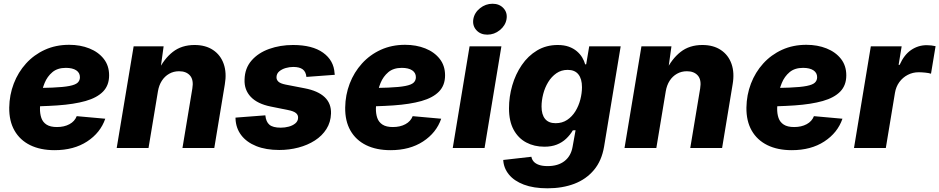

<svg xmlns="http://www.w3.org/2000/svg" viewBox="-20 -790 5015 1025"><path d="M271.5 11.7Q195.8 11.7 141.1 -15.1Q86.4 -42 57.4 -93Q28.3 -144 29.3 -215.8Q30.3 -283.2 53.5 -343.8Q76.7 -404.3 118.9 -450.9Q161.1 -497.6 219.5 -524.2Q277.8 -550.8 349.1 -550.8Q408.7 -550.8 457 -531.5Q505.4 -512.2 533.9 -475.8Q562.5 -439.5 562.5 -387.7Q562.5 -334.5 530.3 -301.3Q498 -268.1 436.5 -250.7Q375 -233.4 287.1 -227.3Q199.2 -221.2 87.9 -221.2L104.5 -319.8Q199.7 -319.8 259 -322.3Q318.4 -324.7 350.6 -331.1Q382.8 -337.4 394.8 -348.9Q406.7 -360.4 406.7 -377.9Q406.7 -401.4 387 -414.6Q367.2 -427.7 331.5 -427.7Q287.1 -427.7 259.8 -404.8Q232.4 -381.8 218.3 -347.2Q204.1 -312.5 199 -275.9Q193.8 -239.3 193.4 -211.9Q192.9 -183.1 200.7 -160.4Q208.5 -137.7 228.5 -124.8Q248.5 -111.8 284.2 -111.8Q322.8 -111.8 350.8 -127Q378.9 -142.1 389.6 -169.9L542 -156.2Q516.1 -81.1 445.1 -34.7Q374 11.7 271.5 11.7Z M823.2 -302.7 772.9 0H603L693.4 -542.5H853.5L834.5 -404.8L823.7 -410.2Q855 -475.6 902.3 -512.7Q949.7 -549.8 1018.6 -549.8Q1077.6 -549.8 1117.7 -522.9Q1157.7 -496.1 1174.3 -448.7Q1190.9 -401.4 1180.2 -339.4L1124 0H954.1L1006.8 -317.4Q1014.6 -363.3 994.6 -386.5Q974.6 -409.7 936 -409.7Q906.7 -409.7 883.1 -396.2Q859.4 -382.8 844 -358.9Q828.6 -335 823.2 -302.7Z M1470.7 10.7Q1399.9 10.7 1348.1 -10Q1296.4 -30.8 1267.8 -68.4Q1239.3 -106 1237.3 -156.7Q1237.3 -158.2 1237.3 -159.4Q1237.3 -160.6 1237.3 -162.1L1396.5 -174.3Q1399.9 -139.6 1418.5 -124Q1437 -108.4 1479 -108.4Q1501 -108.4 1521.7 -114Q1542.5 -119.6 1556.6 -131.3Q1570.8 -143.1 1571.3 -160.6Q1572.3 -176.3 1559.8 -186.5Q1547.4 -196.8 1517.6 -202.6L1425.3 -221.2Q1354.5 -235.4 1318.8 -272.9Q1283.2 -310.5 1285.6 -365.7Q1287.1 -425.8 1322.8 -466.8Q1358.4 -507.8 1417 -528.8Q1475.6 -549.8 1544.4 -549.8Q1647.9 -549.8 1705.1 -508.5Q1762.2 -467.3 1766.1 -398.9Q1766.6 -397 1766.8 -394.8Q1767.1 -392.6 1767.1 -390.6L1615.7 -379.4Q1613.3 -406.7 1596.2 -419.7Q1579.1 -432.6 1545.4 -432.6Q1525.4 -432.6 1505.1 -426.8Q1484.9 -420.9 1470.9 -409.2Q1457 -397.5 1456.1 -379.4Q1455.1 -365.2 1465.6 -354.7Q1476.1 -344.2 1504.9 -338.4L1606 -318.8Q1677.7 -305.2 1713.4 -271.2Q1749 -237.3 1747.1 -183.6Q1745.6 -137.7 1722.7 -101.3Q1699.7 -64.9 1660.9 -40Q1622.1 -15.1 1573 -2.2Q1523.9 10.7 1470.7 10.7Z M2064.9 11.7Q1989.3 11.7 1934.6 -15.1Q1879.9 -42 1850.8 -93Q1821.8 -144 1822.8 -215.8Q1823.7 -283.2 1846.9 -343.8Q1870.1 -404.3 1912.4 -450.9Q1954.6 -497.6 2012.9 -524.2Q2071.3 -550.8 2142.6 -550.8Q2202.1 -550.8 2250.5 -531.5Q2298.8 -512.2 2327.4 -475.8Q2356 -439.5 2356 -387.7Q2356 -334.5 2323.7 -301.3Q2291.5 -268.1 2230 -250.7Q2168.5 -233.4 2080.6 -227.3Q1992.7 -221.2 1881.3 -221.2L1897.9 -319.8Q1993.2 -319.8 2052.5 -322.3Q2111.8 -324.7 2144 -331.1Q2176.3 -337.4 2188.2 -348.9Q2200.2 -360.4 2200.2 -377.9Q2200.2 -401.4 2180.4 -414.6Q2160.6 -427.7 2125 -427.7Q2080.6 -427.7 2053.2 -404.8Q2025.9 -381.8 2011.7 -347.2Q1997.6 -312.5 1992.4 -275.9Q1987.3 -239.3 1986.8 -211.9Q1986.3 -183.1 1994.1 -160.4Q2002 -137.7 2022 -124.8Q2042 -111.8 2077.6 -111.8Q2116.2 -111.8 2144.3 -127Q2172.4 -142.1 2183.1 -169.9L2335.4 -156.2Q2309.6 -81.1 2238.5 -34.7Q2167.5 11.7 2064.9 11.7Z M2397 0 2486.8 -542.5H2656.7L2566.9 0ZM2581.5 -605Q2544.9 -605 2523.2 -628.9Q2501.5 -652.8 2506.8 -687.5Q2512.7 -722.2 2542.5 -746.1Q2572.3 -770 2609.4 -770Q2646 -770 2668 -746.1Q2689.9 -722.2 2684.1 -687.5Q2678.2 -653.3 2648.4 -629.2Q2618.7 -605 2581.5 -605Z M2902.8 215.3Q2828.6 215.3 2776.6 195.6Q2724.6 175.8 2696.8 141.6Q2668.9 107.4 2666.5 64L2816.9 46.9Q2819.3 61.5 2829.3 72.8Q2839.4 84 2857.7 90.3Q2876 96.7 2903.8 96.7Q2959 96.7 2993.4 70.1Q3027.8 43.5 3036.6 -5.4L3052.7 -94.7L3038.1 -94.2Q3023.4 -69.3 3002.2 -49.3Q2981 -29.3 2952.6 -18.1Q2924.3 -6.8 2886.2 -6.8Q2832 -6.8 2789.3 -29.5Q2746.6 -52.2 2721.9 -97.7Q2697.3 -143.1 2697.3 -211.9Q2697.3 -273.4 2714.6 -333.5Q2731.9 -393.6 2765.4 -442.6Q2798.8 -491.7 2847.4 -520.8Q2896 -549.8 2957.5 -549.8Q2991.2 -549.8 3016.4 -540.8Q3041.5 -531.7 3059.3 -516.6Q3077.1 -501.5 3088.1 -483.2Q3099.1 -464.8 3104 -446.3L3109.4 -446.8L3125.5 -542.5H3293.5L3205.1 -8.3Q3192.4 67.9 3150.9 117.4Q3109.4 167 3045.9 191.2Q2982.4 215.3 2902.8 215.3ZM2946.3 -132.3Q2981.4 -132.3 3007.8 -149.9Q3034.2 -167.5 3051.8 -196Q3069.3 -224.6 3078.1 -258.5Q3086.9 -292.5 3086.9 -324.7Q3086.9 -368.7 3067.9 -392.8Q3048.8 -417 3010.7 -417Q2976.6 -417 2950.4 -398.9Q2924.3 -380.9 2906.5 -351.6Q2888.7 -322.3 2879.9 -287.8Q2871.1 -253.4 2871.1 -221.2Q2871.1 -178.2 2889.9 -155.3Q2908.7 -132.3 2946.3 -132.3Z M3534.2 -302.7 3483.9 0H3314L3404.3 -542.5H3564.5L3545.4 -404.8L3534.7 -410.2Q3565.9 -475.6 3613.3 -512.7Q3660.6 -549.8 3729.5 -549.8Q3788.6 -549.8 3828.6 -522.9Q3868.7 -496.1 3885.3 -448.7Q3901.9 -401.4 3891.1 -339.4L3835 0H3665L3717.8 -317.4Q3725.6 -363.3 3705.6 -386.5Q3685.5 -409.7 3647 -409.7Q3617.7 -409.7 3594 -396.2Q3570.3 -382.8 3554.9 -358.9Q3539.6 -335 3534.2 -302.7Z M4207 11.7Q4131.3 11.7 4076.7 -15.1Q4022 -42 3992.9 -93Q3963.9 -144 3964.8 -215.8Q3965.8 -283.2 3989 -343.8Q4012.2 -404.3 4054.4 -450.9Q4096.7 -497.6 4155 -524.2Q4213.4 -550.8 4284.7 -550.8Q4344.2 -550.8 4392.6 -531.5Q4440.9 -512.2 4469.5 -475.8Q4498 -439.5 4498 -387.7Q4498 -334.5 4465.8 -301.3Q4433.6 -268.1 4372.1 -250.7Q4310.5 -233.4 4222.7 -227.3Q4134.8 -221.2 4023.4 -221.2L4040 -319.8Q4135.3 -319.8 4194.6 -322.3Q4253.9 -324.7 4286.1 -331.1Q4318.4 -337.4 4330.3 -348.9Q4342.3 -360.4 4342.3 -377.9Q4342.3 -401.4 4322.5 -414.6Q4302.7 -427.7 4267.1 -427.7Q4222.7 -427.7 4195.3 -404.8Q4168 -381.8 4153.8 -347.2Q4139.6 -312.5 4134.5 -275.9Q4129.4 -239.3 4128.9 -211.9Q4128.4 -183.1 4136.2 -160.4Q4144 -137.7 4164.1 -124.8Q4184.1 -111.8 4219.7 -111.8Q4258.3 -111.8 4286.4 -127Q4314.5 -142.1 4325.2 -169.9L4477.5 -156.2Q4451.7 -81.1 4380.6 -34.7Q4309.6 11.7 4207 11.7Z M4539.1 0 4628.9 -542.5H4793.5L4777.3 -443.8H4782.7Q4806.6 -497.6 4844.2 -523.2Q4881.8 -548.8 4927.2 -548.8Q4939.5 -548.8 4951.9 -547.4Q4964.4 -545.9 4974.6 -543.5L4950.2 -396.5Q4939 -400.4 4919.4 -402.3Q4899.9 -404.3 4884.3 -404.3Q4853 -404.3 4826.2 -390.4Q4799.3 -376.5 4781.2 -351.8Q4763.2 -327.1 4757.8 -294.4L4709 0Z"/></svg>

Font: Inter 16pt ExtraBold
Style: Italic
Weight: 800
Italic angle: -9.3988°
Version: Version 4.001;git-66647c0bb